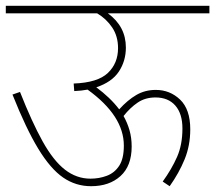

<svg xmlns="http://www.w3.org/2000/svg" viewBox="-20 -642 742 662"><path d="M0 -622H702V-596H352Q414 -551 414 -478Q414 -432 390 -395.5Q366 -359 312 -341Q335 -324 355 -305Q375 -286 391 -265Q420 -297 450 -314.5Q480 -332 517 -332Q566 -332 601 -298.5Q636 -265 636 -196Q636 -140 616.5 -92.5Q597 -45 565 0L541 -16Q572 -59 590.5 -101Q609 -143 609 -199Q609 -250 584.5 -278Q560 -306 516 -306Q481 -306 455 -288.5Q429 -271 406 -242Q419 -219 426.5 -193Q434 -167 434 -137Q434 -70 395.5 -35Q357 0 294 0Q241 0 197.5 -30Q154 -60 112 -129Q70 -198 23 -316L49 -325Q90 -221 127 -154.5Q164 -88 204 -57Q244 -26 292 -26Q322 -26 348.5 -36Q375 -46 391 -70.5Q407 -95 407 -140Q407 -243 282 -333Q261 -329 236 -328L234 -354Q317 -357 352 -390.5Q387 -424 387 -476Q387 -517 367 -547Q347 -577 315 -596H0Z"/></svg>

Font: Noto Sans Thin
Style: Regular
Weight: 100
Designer: Monotype Design Team
Foundry: Monotype Imaging Inc.
Version: Version 2.007